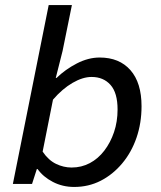

<svg xmlns="http://www.w3.org/2000/svg" viewBox="-20 -729 640 761"><path d="M274 12Q228 12 189.5 -8Q151 -28 129 -59H126L107 0H31L173 -709H265L228 -527L201 -420H204Q239 -454 284.5 -477.5Q330 -501 375 -501Q453 -501 497 -451Q541 -401 541 -308Q541 -241 521 -183Q501 -125 464 -81Q427 -37 379 -12.5Q331 12 274 12ZM264 -65Q303 -65 336 -82.5Q369 -100 393.5 -132Q418 -164 432 -205.5Q446 -247 446 -295Q446 -361 418 -392.5Q390 -424 343 -424Q308 -424 267.5 -400.5Q227 -377 190 -334L149 -128Q172 -94 202 -79.5Q232 -65 264 -65Z"/></svg>

Font: Source Code Pro ExtraLight Medium
Style: Italic
Weight: 500
Italic angle: -11°
Monospace: yes
Version: Version 1.016;hotconv 1.0.116;makeotfexe 2.5.65601